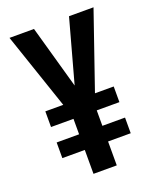

<svg xmlns="http://www.w3.org/2000/svg" viewBox="-134 -795 717 876"><g transform="rotate(-20 224.5 -357.0)"><path d="M224 -408 308 -714H427L299 -343H390V-267H280V-192H390V-116H280V0H167V-116H58V-192H167V-267H58V-343H145L19 -714H138Z"/></g></svg>

Font: Noto Sans Sinhala ExtraCondensed SemiBold
Style: Regular
Weight: 600
Width: 2
Designer: Jelle Bosma - Monotype Design Team
Foundry: Monotype Imaging Inc.
Version: Version 2.006; ttfautohint (v1.8.4.7-5d5b)